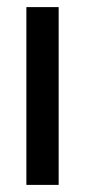

<svg xmlns="http://www.w3.org/2000/svg" viewBox="-20 -520 238 540"><path d="M54.2 -500H145V0H54.2Z"/></svg>

Font: LT Wave Text
Style: Regular
Weight: 400
Designer: Daniel Lyons
Version: Version 2.5 (Glyphs App)